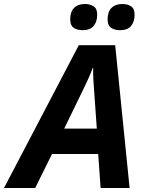

<svg xmlns="http://www.w3.org/2000/svg" viewBox="-80 -940 728 960"><path d="M-60 0 314 -714H496L568 0H423L411 -170H180L96 0ZM241 -297H404L391 -481Q389 -510 387 -540Q385 -570 386 -601H384Q374 -574 362 -547.5Q350 -521 335 -490ZM520 -789Q493 -789 475.5 -801Q458 -813 458 -843Q458 -881 477.5 -900.5Q497 -920 532 -920Q557 -920 575 -908.5Q593 -897 593 -867Q593 -832 575.5 -810.5Q558 -789 520 -789ZM333 -789Q306 -789 288.5 -801Q271 -813 271 -843Q271 -881 290.5 -900.5Q310 -920 345 -920Q370 -920 388 -908.5Q406 -897 406 -867Q406 -832 388.5 -810.5Q371 -789 333 -789Z"/></svg>

Font: Noto IKEA Latin
Style: Bold Italic
Weight: 700
Italic angle: -12°
Designer: Monotype Design Team
Foundry: Monotype Imaging Inc.
Version: Version 1.0